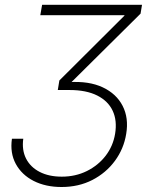

<svg xmlns="http://www.w3.org/2000/svg" viewBox="-20 -563 633 777"><path d="M229 193.8Q164.6 193.8 116.2 169.2Q67.9 144.5 43.9 100.3Q20 56.2 28.3 -1.5H74.2Q67.9 43.9 85.4 78.6Q103 113.3 140.4 132.6Q177.7 151.9 230 151.9Q285.6 151.9 331.5 129.2Q377.4 106.4 407.5 67.4Q437.5 28.3 445.8 -21.5Q454.6 -75.2 436 -114.7Q417.5 -154.3 373.3 -176.5Q329.1 -198.7 261.7 -198.7H213.9L220.2 -237.3L483.4 -499.5L483.9 -501.5H143.1L150.4 -543.5H554.7L548.8 -507.8L256.3 -217.8L258.3 -230.5Q339.8 -235.8 395.5 -209.7Q451.2 -183.6 476.3 -134.5Q501.5 -85.4 490.7 -21Q481 39.1 445.1 87.9Q409.2 136.7 353.8 165.3Q298.3 193.8 229 193.8Z"/></svg>

Font: Inter 18pt ExtraLight
Style: Italic
Weight: 250
Italic angle: -9.3988°
Designer: Rasmus Andersson
Foundry: rsms
Version: Version 4.001;git-66647c0bb